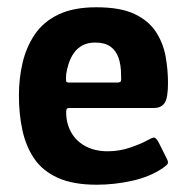

<svg xmlns="http://www.w3.org/2000/svg" viewBox="-20 -500 511 528"><path d="M32 -237Q32 -284 42 -327Q52 -370 75.5 -405Q99 -440 140.5 -460Q182 -480 245 -480Q311 -480 350 -461.5Q389 -443 409 -412Q429 -381 435.5 -344.5Q442 -308 442 -272Q442 -230 432.5 -216.5Q423 -203 403 -203H171Q165 -203 163.5 -200.5Q162 -198 162 -191Q162 -161 175.5 -136.5Q189 -112 215 -98Q241 -84 276 -84Q309 -84 339 -94.5Q369 -105 383 -113Q395 -120 402 -121.5Q409 -123 417 -107L438 -65Q444 -54 441 -49.5Q438 -45 428 -38Q393 -14 344 -3Q295 8 246 8Q181 8 139 -11Q97 -30 74 -64Q51 -98 41.5 -142.5Q32 -187 32 -237ZM313 -293Q313 -321 306 -341Q299 -361 283.5 -372Q268 -383 242 -383Q221 -383 206.5 -375Q192 -367 183 -354Q174 -341 169 -325.5Q164 -310 162 -296Q161 -280 162 -276.5Q163 -273 170 -273H301Q310 -273 312 -276Q314 -279 313 -293Z"/></svg>

Font: Glory
Style: Bold
Weight: 700
Designer: Robert Leuschke
Foundry: Robert Leuschke
Version: Version 1.011